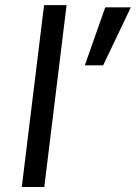

<svg xmlns="http://www.w3.org/2000/svg" viewBox="-20 -746 542 766"><path d="M66.9 0 155.8 -725.6H245.6L156.7 0ZM318.4 -485.4 399.9 -716.8H502L391.6 -485.4Z"/></svg>

Font: Ride
Style: Italic
Weight: 400
Version: Version 3.000